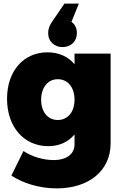

<svg xmlns="http://www.w3.org/2000/svg" viewBox="-20 -841 691 1064"><path d="M326 -580C374 -580 407 -613 406 -659C406 -683 397 -705 376 -720L417 -821H337L269 -721C256 -703 247 -683 247 -658C247 -608 285 -580 326 -580ZM393 -544V-485C358 -527 307 -551 243 -551C112 -551 19 -449 19 -294C19 -135 115 -31 247 -31C309 -31 358 -54 393 -96V-41C393 12 350 46 277 46C221 46 158 28 110 -4L43 132C102 171 193 203 294 203C472 203 593 106 593 -47V-544ZM300 -176C245 -176 208 -221 208 -288C208 -356 245 -402 300 -402C356 -402 393 -357 393 -288C393 -221 356 -176 300 -176Z"/></svg>

Font: Montserrat ExtraBold
Style: Regular
Weight: 800
Designer: Julieta Ulanovsky
Foundry: Julieta Ulanovsky
Version: Version 4.000